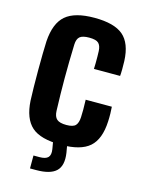

<svg xmlns="http://www.w3.org/2000/svg" viewBox="-116 -679 684 904"><g transform="rotate(15 226.5 -227.0)"><path d="M289.9 -376Q290.5 -387.8 290.7 -404Q290.9 -420.2 290.7 -436.2Q290.5 -452.2 290 -463.2Q288.7 -489.1 276.6 -500.8Q264.5 -512.6 230.9 -512.6Q198.2 -512.6 185 -501.3Q171.9 -489.9 170.9 -463.1Q169.4 -417.6 168.7 -377.4Q168 -337.3 168 -299.2Q168 -261.1 168.7 -222.2Q169.4 -183.3 170.9 -140Q171.9 -111.6 185.8 -99.5Q199.7 -87.4 232.5 -87.4Q265.4 -87.4 277.1 -100.2Q288.7 -113 290 -140.9Q290.9 -157.7 290.9 -177.2Q290.9 -196.8 289.9 -225.9H417.4Q418.5 -216.1 419 -193.6Q419.4 -171.1 418.4 -154.2Q414.4 -67.1 371.1 -28.9Q327.8 9.2 232.5 9.2Q131.8 9.2 88.6 -29.5Q45.4 -68.2 40.3 -154.2Q39 -181.3 38.4 -220.6Q37.8 -260 37.8 -302.6Q37.8 -345.2 38.5 -382.8Q39.2 -420.4 40.3 -444.1Q46.3 -533.1 90.7 -571.1Q135 -609.2 230.9 -609.2Q327.5 -609.2 371.1 -572Q414.8 -534.7 418.4 -449Q419.3 -431.4 418.9 -408Q418.5 -384.6 417.4 -376ZM120.4 154.5V91.5H150.2Q179.5 91.5 191.2 79.4Q203 67.3 198.5 39.3L190.3 -8.1H258.9L267.1 39.3Q276.1 99.9 247.6 127.2Q219.2 154.5 150.3 154.5Z"/></g></svg>

Font: Big Shoulders Thin
Style: Regular
Weight: 100
Version: Version 2.002